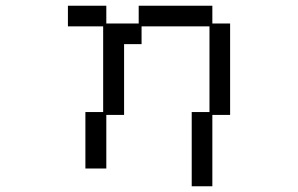

<svg xmlns="http://www.w3.org/2000/svg" viewBox="-20 -560 1040 670"><path d="M278 -169H340V-468H217V-540H351V-478H464V-540H721V-478H783V-159H721V90H649V-169H711V-468H474V-406H413V-159H351V28H278Z"/></svg>

Font: DotGothic16
Style: Regular
Weight: 400
Designer: Fontworks Inc.
Foundry: Fontworks Inc.
Version: Version 1.100